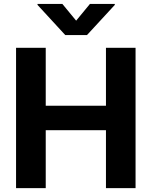

<svg xmlns="http://www.w3.org/2000/svg" viewBox="-20 -975 786 995"><path d="M63.2 0V-727.3H217V-427.2H529.1V-727.3H682.5V0H529.1V-300.4H217V0ZM303.3 -954.5 374.6 -867.9 446 -954.5H574.9V-949.6L430.8 -793.3H318.2L174.4 -949.6V-954.5Z"/></svg>

Font: InterMG
Style: Bold
Weight: 700
Designer: Rasmus Andersson
Foundry: rsms
Version: Version 3.019;December 26, 2023;FontCreator 15.0.0.2955 64-b